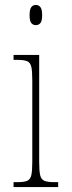

<svg xmlns="http://www.w3.org/2000/svg" viewBox="-20 -759 291 779"><path d="M125 -657Q114 -657 107 -665.5Q100 -674 100 -698Q100 -721 107 -730Q114 -739 125 -739Q137 -739 144 -730Q151 -721 151 -698Q151 -674 144 -665.5Q137 -657 125 -657ZM35 0V-20H52Q78 -20 90.5 -25.5Q103 -31 107 -48Q111 -65 111 -102V-434Q111 -471 107 -488Q103 -505 90.5 -510.5Q78 -516 52 -516H35V-536H139V-102Q139 -65 143 -48Q147 -31 160 -25.5Q173 -20 199 -20H216V0Z"/></svg>

Font: Noto Serif Condensed Thin
Style: Regular
Weight: 100
Width: 3
Designer: Monotype Design Team
Foundry: Monotype Imaging Inc.
Version: Version 2.013; ttfautohint (v1.8.4.7-5d5b)